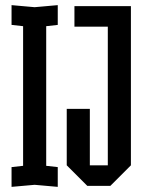

<svg xmlns="http://www.w3.org/2000/svg" viewBox="-20 -724 570 748"><path d="M25 4V-73L70 -78V-622L25 -627V-704L115 -696L205 -704V-627L160 -622V-78L205 -73V4L115 -4ZM240 -80V-300H330V-80H400V-620H270V-700H490V-80L410 0H320Z"/></svg>

Font: Tektur Condensed
Style: Regular
Weight: 400
Width: 3
Designer: Adam Jagosz
Foundry: Adam Jagosz
Version: Version 1.005;gftools[0.9.30]